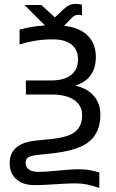

<svg xmlns="http://www.w3.org/2000/svg" viewBox="-20 -774 590 977"><path d="M29.3 55.7C29.3 90.5 40.4 117.9 62.7 137.9C85 158 116.5 168 157.2 168C176.8 168 194.8 167.5 211.4 166.5C228 165.5 244.4 164.6 260.5 163.6C276.6 162.6 293.1 161.6 309.8 160.6C326.6 159.7 345.1 159.2 365.2 159.2C376 159.2 386.1 159.7 395.8 160.6C405.4 161.6 415 163.1 424.6 165C434.2 167 443.8 169.4 453.6 172.4C463.4 175.3 474 178.7 485.4 182.6V103.5C476.2 100.9 467.8 98.6 460 96.7C452.1 94.7 444.1 93 435.8 91.6C427.5 90.1 418.5 89 408.9 88.4C399.3 87.7 388.3 87.4 376 87.4C362.3 87.4 346.8 88.1 329.6 89.4C312.3 90.7 294.6 92.2 276.4 94C258.1 95.8 240.2 97.3 222.4 98.6C204.7 99.9 188.6 100.6 174.3 100.6C153.2 100.6 137.2 96.4 126.5 88.1C115.7 79.8 110.4 68.8 110.4 55.2C110.4 48.3 111.4 42.6 113.5 37.8C115.6 33.1 119.3 29.2 124.5 26.1C129.7 23 136.7 20.5 145.5 18.6C154.3 16.6 165.2 15 178.2 13.7C203.9 11.1 229.5 8.3 254.9 5.4C280.3 2.4 304.5 -1.7 327.6 -7.1C350.7 -12.5 372.3 -19.5 392.3 -28.3C412.4 -37.1 429.6 -48.7 444.1 -63C458.6 -77.3 470 -94.9 478.3 -115.7C486.6 -136.6 490.7 -161.6 490.7 -190.9C490.7 -212.1 487.3 -231 480.5 -247.8C473.6 -264.6 464.4 -279.1 452.6 -291.3C440.9 -303.5 427.3 -313.5 411.9 -321.3C396.4 -329.1 380 -334.6 362.8 -337.9C399.6 -349.9 426.3 -368.5 442.9 -393.6C459.5 -418.6 467.8 -448.4 467.8 -482.9C467.8 -527.8 454.3 -564.1 427.5 -591.8C400.6 -619.5 360.2 -636.6 306.2 -643.1L344.2 -682.1C350.4 -688.3 356.1 -692.6 361.3 -695.1C366.5 -697.5 372.4 -698.7 378.9 -698.7C385.1 -698.7 391.1 -697.8 397 -695.8V-749.5C391.8 -751.1 386.6 -752.3 381.3 -752.9C376.1 -753.6 370.9 -753.9 365.7 -753.9C352.1 -753.9 341 -751.9 332.5 -747.8C324.1 -743.7 315.8 -738 307.6 -730.5L259.3 -685.5L190.4 -748.5H104.5L209 -644.5C183.3 -642.9 160 -640.3 139.2 -636.7C118.3 -633.1 98.5 -628.6 79.6 -623V-547.4C108.2 -556.5 136.4 -563.2 164.1 -567.4C191.7 -571.6 219.2 -573.7 246.6 -573.7C272 -573.7 293 -570.9 309.6 -565.2C326.2 -559.5 339.5 -551.9 349.6 -542.5C359.7 -533 366.8 -522.1 370.8 -509.8C374.9 -497.4 377 -484.7 377 -471.7C377 -453.5 373.7 -437.7 367.2 -424.3C360.7 -411 351.6 -399.9 339.8 -391.1C328.1 -382.3 314.1 -375.7 297.9 -371.3C281.6 -366.9 263.5 -364.7 243.7 -364.7H111.8V-293H245.6C269 -293 290.2 -290.6 309.1 -285.9C328 -281.2 344 -274.3 357.2 -265.4C370.4 -256.4 380.5 -245.5 387.5 -232.7C394.4 -219.8 397.9 -205.2 397.9 -189C397.9 -168.8 394.9 -151.9 388.9 -138.4C382.9 -124.9 374.5 -113.7 363.8 -104.7C353 -95.8 340.3 -88.8 325.4 -83.7C310.6 -78.7 294.4 -74.6 276.9 -71.5C259.3 -68.4 240.6 -66.1 220.9 -64.5C201.3 -62.8 181.3 -60.9 161.1 -58.6C142.6 -56.6 125.2 -53.1 109.1 -48.1C93 -43.1 79 -36 67.1 -26.9C55.3 -17.7 46 -6.4 39.3 7.1C32.6 20.6 29.3 36.8 29.3 55.7Z"/></svg>

Font: CodeNewRoman Nerd Font Mono
Style: Regular
Weight: 400
Monospace: yes
Designer: Sam Radian
Foundry: Code New Roman
Version: Version 2.00 November 29, 2014;Nerd Fonts 3.2.1